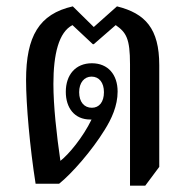

<svg xmlns="http://www.w3.org/2000/svg" viewBox="-20 -578 594 604"><path d="M389 6H437L481 -53V-373C481 -488 437 -536 348 -558L275 -493L209 -558C103 -534 62 -464 62 -326C62 -249 74 -114 92 0H166C206 -32 269 -104 309 -169C331 -204 350 -245 350 -290C350 -343 320 -379 269 -379C218 -379 187 -343 187 -289C187 -239 214 -202 264 -202C265 -202 267 -202 268 -202C241 -146 196 -92 170 -72C158 -154 148 -245 148 -314C148 -408 165 -477 208 -499L272 -439H275L344 -499C377 -476 389 -457 389 -376ZM269 -239C245 -239 229 -257 229 -288C229 -318 245 -337 268 -337C292 -337 307 -318 307 -288C307 -257 292 -239 269 -239Z"/></svg>

Font: Noto Serif Thai Condensed Medium
Style: Regular
Weight: 500
Width: 3
Designer: Monotype Design Team
Foundry: Monotype Imaging Inc.
Version: Version 2.002